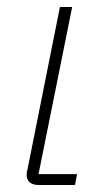

<svg xmlns="http://www.w3.org/2000/svg" viewBox="-20 -528 299 548"><path d="M200 -31 194 0H90Q74 0 65 -7.5Q56 -15 56 -29Q56 -34 57 -38.5Q58 -43 59 -47L151 -508H186L90 -31Z"/></svg>

Font: IBM Plex Sans ExtraLight
Style: Italic
Weight: 250
Italic angle: -11.31°
Designer: Mike Abbink, Paul van der Laan, Pieter van Rosmalen
Foundry: Bold Monday
Version: Version 3.201